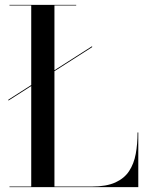

<svg xmlns="http://www.w3.org/2000/svg" viewBox="-20 -770 610 790"><path d="M14.5 -356V-360L359 -580V-576ZM19 0V-2.5H108.5V-747.5H19V-750H293.5V-747.5H204V-2.5H358.5Q417.5 -2.5 454.5 -19.2Q491.5 -36 511.2 -66Q531 -96 538.5 -136.8Q546 -177.5 546 -225H549V0Z"/></svg>

Font: Bodoni Moda 72pt
Style: Regular
Weight: 400
Designer: Owen Earl
Foundry: indestructible type
Version: Version 2.005